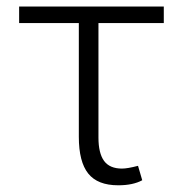

<svg xmlns="http://www.w3.org/2000/svg" viewBox="-20 -548 551 578"><path d="M473.1 -478.5H276.4V-133.8Q276.4 -86.9 293.2 -63.7Q310.1 -40.5 347.2 -40.5Q363.8 -40.5 395.5 -48.8L408.2 -5.4Q380.4 9.8 335.9 9.8Q273.9 9.8 245.6 -25.6Q217.3 -61 217.3 -136.2V-478.5H37.6V-528.3H473.1Z"/></svg>

Font: SteelSelectRoboto
Style: Regular
Weight: 300
Designer: Google
Version: Version 2.137; 2017